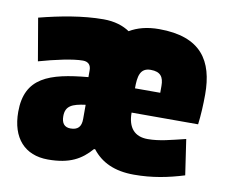

<svg xmlns="http://www.w3.org/2000/svg" viewBox="-62 -566 767 651"><g transform="rotate(10 321.5 -240.5)"><path d="M14 -132C14 -42 61 10 141 10C216 10 255 -13 289 -52H293C324 -12 370 10 437 10C500 10 554 -1 609 -18L591 -140C541 -128 503 -117 462 -117C417 -117 393 -144 393 -196H622C626 -227 628 -265 628 -300C628 -415 581 -491 436 -491C395 -491 362 -482 335 -466C313 -481 283 -491 245 -491C173 -491 95 -476 25 -458L50 -312C106 -328 166 -341 200 -341C220 -341 228 -329 228 -313V-289C95 -277 14 -250 14 -132ZM432 -350C466 -350 477 -333 477 -303V-279H390C390 -320 395 -350 432 -350ZM198 -107C177 -107 167 -120 167 -144C167 -179 189 -189 235 -195V-146C235 -119 223 -107 198 -107Z"/></g></svg>

Font: Passion One
Style: Regular
Weight: 400
Designer: Alejandro Lo Celso
Foundry: Fontstage
Version: Version 1.001